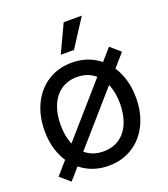

<svg xmlns="http://www.w3.org/2000/svg" viewBox="-137 -825 824 944"><g transform="rotate(-20 274.5 -353.0)"><path d="M35.2 -256.8Q35.2 -335.4 65.2 -397Q95.2 -458.5 149.7 -492.9Q204.1 -527.3 274.4 -527.3Q344.7 -527.3 399.2 -492.9Q453.6 -458.5 483.6 -397Q513.7 -335.4 513.7 -256.8Q513.7 -178.7 483.6 -117.7Q453.6 -56.6 399.2 -22.5Q344.7 11.7 274.4 11.7Q204.1 11.7 149.7 -22.5Q95.2 -56.6 65.2 -117.7Q35.2 -178.7 35.2 -256.8ZM429.7 -256.8Q429.7 -315.4 411.1 -359.6Q392.6 -403.8 357.4 -428Q322.3 -452.1 274.4 -452.1Q226.6 -452.1 191.4 -428Q156.2 -403.8 137.7 -359.9Q119.1 -315.9 119.1 -256.8Q119.1 -198.2 137.7 -154.5Q156.2 -110.8 191.2 -87.2Q226.1 -63.5 274.4 -63.5Q322.8 -63.5 357.7 -87.4Q392.6 -111.3 411.1 -155Q429.7 -198.7 429.7 -256.8ZM22.9 -22.5 474.1 -538.1 525.9 -493.2 74.7 22.5ZM306.2 -727.5H400.9L307.1 -582H237.8Z"/></g></svg>

Font: Intratopia Thin
Style: Regular
Weight: 100
Designer: Rasmus Andersson
Foundry: rsms
Version: Version 3.000;Glyphs 3.2.3 (3260)